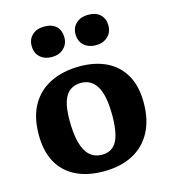

<svg xmlns="http://www.w3.org/2000/svg" viewBox="-115 -858 854 964"><g transform="rotate(-15 312.0 -376.0)"><path d="M306 14Q221 14 160.5 -16.5Q100 -47 68.5 -105Q37 -163 37 -247Q37 -340 72.5 -402Q108 -464 173 -495.5Q238 -527 324 -527Q403 -527 462 -498.5Q521 -470 554.5 -412.5Q588 -355 588 -268Q588 -178 554 -115Q520 -52 457 -19Q394 14 306 14ZM319 -69Q355 -69 377 -88.5Q399 -108 409 -147.5Q419 -187 419 -247Q419 -301 411.5 -338.5Q404 -376 389.5 -399.5Q375 -423 354.5 -434Q334 -445 308 -445Q276 -445 252.5 -428.5Q229 -412 217 -375.5Q205 -339 205 -278Q205 -208 217.5 -161.5Q230 -115 255.5 -92Q281 -69 319 -69ZM431 -608Q394 -608 370 -629.5Q346 -651 346 -688Q346 -723 370 -744.5Q394 -766 431 -766Q473 -766 495 -744.5Q517 -723 517 -688Q517 -652 493 -630Q469 -608 431 -608ZM203 -608Q165 -608 141.5 -629.5Q118 -651 118 -688Q118 -723 141.5 -744.5Q165 -766 203 -766Q245 -766 266.5 -744.5Q288 -723 288 -688Q288 -652 264 -630Q240 -608 203 -608Z"/></g></svg>

Font: Literata 18pt
Style: Bold
Weight: 700
Designer: Latin by Veronika Burian and Jose Scaglione. Greek by Irene Vlachou. Cyrillic by Vera Evstafieva.
Foundry: TypeTogether
Version: Version 3.103;gftools[0.9.29]